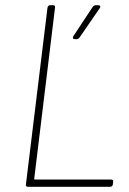

<svg xmlns="http://www.w3.org/2000/svg" viewBox="-20 -720 498 740"><path d="M80 -10 163 -690Q165 -700 174 -700H184Q194 -700 192 -690L112 -32Q111 -31 112 -29.5Q113 -28 115 -28H408Q418 -28 416 -18L415 -10Q415 -6 412 -3Q409 0 404 0H88Q78 0 80 -10ZM263 -581 337 -693Q342 -700 350 -700H358Q364 -700 366 -696.5Q368 -693 364 -688L287 -576Q282 -569 275 -569H269Q263 -569 261.5 -572.5Q260 -576 263 -581Z"/></svg>

Font: Barlow Semi Condensed Thin
Style: Italic
Weight: 250
Width: 4
Italic angle: -7°
Designer: Jeremy Tribby
Foundry: Tribby Type
Version: Version 1.408